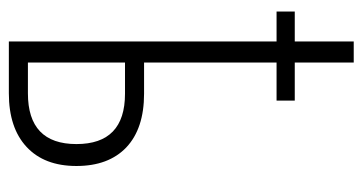

<svg xmlns="http://www.w3.org/2000/svg" viewBox="-208 -592 800 423"><g transform="rotate(90 191.5 -380.0)"><path d="M117.2 -255.9V-42H185.1Q296.9 -42 296.9 -148.9Q296.9 -255.9 186 -255.9ZM4.9 -629.9H70.8V-759.8H117.2V-629.9H201.2V-589.8H117.2V-297.9H186Q262.7 -297.9 304.2 -258.8Q345.2 -219.7 345.2 -148.9Q345.2 -78.1 303.2 -39.1Q261.2 0 185.1 0H70.8V-589.8H4.9Z"/></g></svg>

Font: Germano
Style: Regular
Weight: 300
Width: 3
Foundry: Ascender Corporation
Version: Version 1.10; ttfautohint (v1.5)